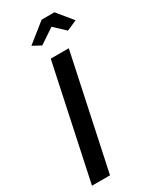

<svg xmlns="http://www.w3.org/2000/svg" viewBox="-231 -980 848 1042"><g transform="rotate(-30 193.5 -458.5)"><path d="M166 -709H279L128 0H15ZM110 -822 229 -917H309L387 -822L323 -794L256 -857L162 -794Z"/></g></svg>

Font: Raleway Thin SemiBold
Style: Italic
Weight: 600
Italic angle: -12°
Version: Version 4.026